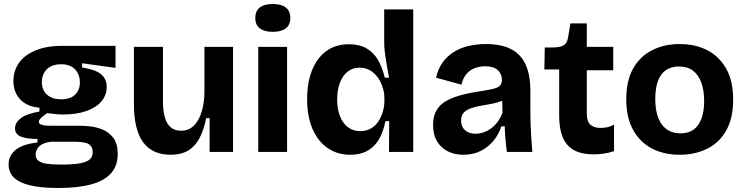

<svg xmlns="http://www.w3.org/2000/svg" viewBox="-20 -759 3717 959"><path d="M271 180Q184 180 129 166.5Q74 153 48.5 127Q23 101 23 63Q23 17 59.5 -11.5Q96 -40 167 -47V-65Q112 -65 83.5 -77Q55 -89 55 -118Q55 -146 83 -168Q111 -190 177 -202V-221Q116 -226 81.5 -262Q47 -298 47 -355Q47 -405 74.5 -444.5Q102 -484 157 -507Q212 -530 291 -530H557V-420L390 -443V-422Q456 -412 484.5 -388.5Q513 -365 513 -325Q513 -284 487 -253Q461 -222 411.5 -204.5Q362 -187 292 -187Q279 -187 263.5 -188.5Q248 -190 215 -194Q195 -180 184.5 -169.5Q174 -159 174 -150Q174 -143 181 -139Q188 -135 200.5 -133Q213 -131 226 -131H377Q397 -131 428.5 -128Q460 -125 492 -112Q524 -99 546 -70.5Q568 -42 568 10Q568 68 535.5 105.5Q503 143 437 161.5Q371 180 271 180ZM285 63Q346 63 380.5 56.5Q415 50 429 36.5Q443 23 443 2Q443 -17 434.5 -28.5Q426 -40 412.5 -44Q399 -48 385.5 -49.5Q372 -51 362 -51H235Q194 -46 176 -28Q158 -10 158 13Q158 33 172 44Q186 55 214 59Q242 63 285 63ZM285 -263Q332 -263 355.5 -286.5Q379 -310 379 -347Q379 -387 355 -412.5Q331 -438 285 -438Q239 -438 214 -413Q189 -388 189 -348Q189 -323 200 -304Q211 -285 232.5 -274Q254 -263 285 -263Z M833 14Q741 14 695 -48.5Q649 -111 649 -238V-525H794V-254Q794 -179 816.5 -142.5Q839 -106 885 -106Q913 -106 933.5 -119.5Q954 -133 969 -158.5Q984 -184 992 -218.5Q1000 -253 1001 -295V-525H1144V-218V0H1027V-169H1010Q997 -105 974 -64.5Q951 -24 916.5 -5Q882 14 833 14Z M1270 0V-525H1414V0ZM1342 -600Q1300 -600 1277.5 -617.5Q1255 -635 1255 -669Q1255 -704 1277.5 -721.5Q1300 -739 1342 -739Q1385 -739 1407.5 -721.5Q1430 -704 1430 -669Q1430 -635 1407.5 -617.5Q1385 -600 1342 -600Z M1730 14Q1665 14 1616.5 -19.5Q1568 -53 1541 -115Q1514 -177 1514 -264Q1514 -345 1538 -406.5Q1562 -468 1608.5 -503Q1655 -538 1724 -538Q1774 -538 1809 -518.5Q1844 -499 1866.5 -462Q1889 -425 1902 -371H1923Q1917 -404 1911.5 -435.5Q1906 -467 1902.5 -495Q1899 -523 1899 -544V-712H2044V-250V0H1923L1924 -154H1905Q1894 -97 1871 -60Q1848 -23 1813 -4.5Q1778 14 1730 14ZM1779 -104Q1810 -104 1833 -117.5Q1856 -131 1870.5 -153.5Q1885 -176 1892.5 -202.5Q1900 -229 1900 -254V-271Q1900 -291 1894.5 -312Q1889 -333 1879 -352.5Q1869 -372 1854 -387.5Q1839 -403 1819.5 -412Q1800 -421 1776 -421Q1741 -421 1716 -401Q1691 -381 1677.5 -345Q1664 -309 1664 -262Q1664 -215 1678 -179Q1692 -143 1718 -123.5Q1744 -104 1779 -104Z M2294 14Q2251 14 2217 -3Q2183 -20 2163 -53Q2143 -86 2143 -135Q2143 -178 2160 -207.5Q2177 -237 2209 -255Q2241 -273 2287 -285Q2333 -297 2391 -305Q2425 -311 2446 -316Q2467 -321 2477 -331Q2487 -341 2487 -360Q2487 -389 2466.5 -408.5Q2446 -428 2403 -428Q2376 -428 2351 -418.5Q2326 -409 2309 -388.5Q2292 -368 2285 -336L2158 -371Q2168 -415 2190 -446Q2212 -477 2244.5 -498Q2277 -519 2318.5 -529Q2360 -539 2407 -539Q2483 -539 2532 -514Q2581 -489 2605 -437.5Q2629 -386 2629 -305V-215Q2629 -180 2630 -144Q2631 -108 2633.5 -71.5Q2636 -35 2639 0H2512Q2508 -27 2505 -60Q2502 -93 2501 -128H2484Q2472 -89 2445.5 -56.5Q2419 -24 2381 -5Q2343 14 2294 14ZM2355 -91Q2374 -91 2394 -97.5Q2414 -104 2432.5 -117.5Q2451 -131 2466 -151Q2481 -171 2490 -197L2488 -274L2511 -270Q2495 -257 2471.5 -249.5Q2448 -242 2422.5 -238Q2397 -234 2372 -229Q2347 -224 2326.5 -216Q2306 -208 2294.5 -194Q2283 -180 2283 -156Q2283 -126 2303 -108.5Q2323 -91 2355 -91Z M2945 12Q2856 12 2814.5 -34.5Q2773 -81 2773 -182V-412H2699L2701 -522H2748Q2782 -523 2798 -534.5Q2814 -546 2818 -575L2829 -642H2911V-525H3043V-408H2911V-189Q2911 -153 2928.5 -136.5Q2946 -120 2980 -120Q2998 -120 3015.5 -124Q3033 -128 3047 -137V-4Q3016 6 2990.5 9Q2965 12 2945 12Z M3375 14Q3296 14 3236 -17.5Q3176 -49 3142 -110.5Q3108 -172 3108 -264Q3108 -356 3142.5 -417Q3177 -478 3237.5 -508.5Q3298 -539 3374 -539Q3453 -539 3513 -508Q3573 -477 3607.5 -415.5Q3642 -354 3642 -262Q3642 -168 3607 -106.5Q3572 -45 3511 -15.5Q3450 14 3375 14ZM3379 -93Q3418 -93 3444 -111.5Q3470 -130 3483.5 -166Q3497 -202 3497 -254Q3497 -309 3482.5 -347.5Q3468 -386 3440.5 -406.5Q3413 -427 3371 -427Q3333 -427 3306.5 -409Q3280 -391 3266.5 -355Q3253 -319 3253 -266Q3253 -181 3286 -137Q3319 -93 3379 -93Z"/></svg>

Font: Bricolage Grotesque 24pt
Style: Bold
Weight: 700
Designer: Mathieu Triay
Foundry: Atelier Triay
Version: Version 1.001;gftools[0.9.33.dev8+g029e19f]